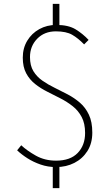

<svg xmlns="http://www.w3.org/2000/svg" viewBox="-20 -845 561 986"><path d="M268 13Q226 13 188.5 0Q151 -13 120.5 -32.5Q90 -52 68 -73L89 -99Q119 -71 164.5 -45.5Q210 -20 268 -20Q341 -20 379 -59.5Q417 -99 417 -162Q417 -211 399.5 -244Q382 -277 353.5 -299.5Q325 -322 291 -339.5Q257 -357 223 -374Q189 -391 160.5 -413.5Q132 -436 114.5 -468.5Q97 -501 97 -549Q97 -598 120 -636Q143 -674 182 -695.5Q221 -717 269 -717Q331 -717 368 -694.5Q405 -672 435 -640L412 -617Q381 -649 350.5 -666.5Q320 -684 267 -684Q208 -684 171 -646Q134 -608 134 -552Q134 -508 151.5 -479.5Q169 -451 197.5 -431Q226 -411 260 -394.5Q294 -378 328 -360Q362 -342 390.5 -317.5Q419 -293 436.5 -256Q454 -219 454 -164Q454 -109 429 -69.5Q404 -30 362 -8.5Q320 13 268 13ZM251 121V8H285V121ZM251 -697V-825H285V-697Z"/></svg>

Font: Noto Sans HK Thin Thin
Style: Regular
Weight: 250
Version: Version 2.004-H2;hotconv 1.0.118;makeotfexe 2.5.65603